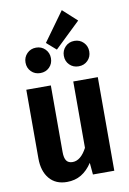

<svg xmlns="http://www.w3.org/2000/svg" viewBox="-102 -994 721 1071"><g transform="rotate(-10 259.0 -458.5)"><path d="M459 0H338L332 -67Q305 -26 270 -5Q235 16 189 16Q125 16 89.5 -26.5Q54 -69 54 -141V-530H193V-153Q193 -119 204 -103.5Q215 -88 239 -88Q285 -88 320 -154V-530H459ZM406 -860 261 -721 207 -768 326 -933ZM220 -680Q220 -649 199.5 -628.5Q179 -608 148 -608Q117 -608 96.5 -628.5Q76 -649 76 -680Q76 -710 96.5 -731Q117 -752 148 -752Q179 -752 199.5 -731Q220 -710 220 -680ZM437 -680Q437 -649 416.5 -628.5Q396 -608 365 -608Q334 -608 313.5 -628.5Q293 -649 293 -680Q293 -710 313.5 -731Q334 -752 365 -752Q396 -752 416.5 -731Q437 -710 437 -680Z"/></g></svg>

Font: Fira Sans Condensed SemiBold
Style: Regular
Weight: 600
Width: 3
Designer: bBox Type GmbH & Carrois Corporate GbR & Edenspiekermann AG
Foundry: bBox Type GmbH & Carrois Corporate GbR & Edenspiekermann AG
Version: Version 4.301